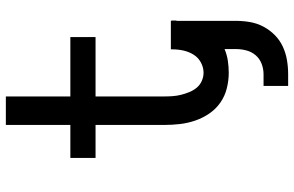

<svg xmlns="http://www.w3.org/2000/svg" viewBox="-190 -584 981 640"><g transform="rotate(-90 300.0 -264.5)"><path d="M333 206V124H372Q390 124 407 117.5Q424 111 435.5 97.5Q447 84 451.5 66.5Q456 49 456 31V-6Q437 2 417 5Q397 8 377 8Q351 8 325 1.5Q299 -5 277.5 -20Q256 -35 241 -57Q226 -79 217.5 -104Q209 -129 206 -155Q203 -181 203 -207V-436H93V-520H203V-735H298V-520H496V-436H298V-207Q298 -193 299 -179Q300 -165 303.5 -151Q307 -137 312.5 -123.5Q318 -110 327 -99Q336 -88 349.5 -82Q363 -76 377 -76Q395 -76 411.5 -85Q428 -94 437.5 -109.5Q447 -125 451 -143Q455 -161 455 -180V-185H550Q551 -183 551 -180.5Q551 -178 551 -175Q551 -172 551 -169.5Q551 -167 550 -165V31Q550 55 546 78.5Q542 102 531 123Q520 144 503 161Q486 178 464.5 188Q443 198 419.5 202Q396 206 372 206Z"/></g></svg>

Font: Iosevka Fixed Medium Extended
Style: Regular
Weight: 500
Width: 7
Monospace: yes
Designer: Belleve Invis
Foundry: Belleve Invis
Version: Version 24.1.1; ttfautohint (v1.8.4)